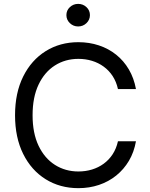

<svg xmlns="http://www.w3.org/2000/svg" viewBox="-20 -954 769 984"><path d="M381.8 10.3Q287.6 10.3 214.1 -35.4Q140.6 -81.1 98.9 -165Q57.1 -249 57.1 -363.3Q57.1 -478 98.9 -562Q140.6 -646 214.1 -691.9Q287.6 -737.8 381.8 -737.8Q437.5 -737.8 486.8 -721.4Q536.1 -705.1 575.2 -673.8Q614.3 -642.6 640.4 -598.1Q666.5 -553.7 676.8 -497.6H584.5Q576.2 -535.2 557.4 -564Q538.6 -592.8 511.5 -612.5Q484.4 -632.3 451.4 -642.3Q418.5 -652.3 381.8 -652.3Q314.5 -652.3 261.2 -618.4Q208 -584.5 177.5 -520Q147 -455.6 147 -363.3Q147 -271.5 177.7 -207Q208.5 -142.6 261.7 -108.9Q314.9 -75.2 381.8 -75.2Q418.5 -75.2 451.4 -85.2Q484.4 -95.2 511.5 -115Q538.6 -134.8 557.4 -163.6Q576.2 -192.4 584.5 -230H676.8Q667 -174.3 640.9 -130.1Q614.7 -85.9 575.7 -54.4Q536.6 -22.9 487.3 -6.3Q438 10.3 381.8 10.3ZM380.4 -818.4Q356 -818.4 338.1 -835.4Q320.3 -852.5 320.3 -876.5Q320.3 -900.9 338.1 -917.5Q356 -934.1 380.4 -934.1Q405.3 -934.1 423.1 -917.5Q440.9 -900.9 440.9 -876.5Q440.9 -852.5 423.1 -835.4Q405.3 -818.4 380.4 -818.4Z"/></svg>

Font: Inter 17pt
Style: Regular
Weight: 400
Version: Version 4.001;git-66647c0bb